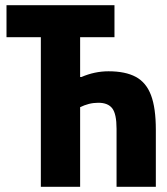

<svg xmlns="http://www.w3.org/2000/svg" viewBox="-20 -718 640 738"><path d="M137 -575H5V-698H420V-575H288V-422H293Q344 -444 397 -444Q462 -444 502 -422.5Q542 -401 560.5 -352Q579 -303 579 -219V0H428V-223Q428 -280 411.5 -301.5Q395 -323 358 -323Q339 -323 321.5 -318.5Q304 -314 288 -306V0H137Z"/></svg>

Font: iA Writer Quattro V
Style: Regular
Weight: 400
Designer: Mike Abbink, Paul van der Laan, Pieter van Rosmalen, Oliver Reichenstein
Foundry: Information Architects Inc.
Version: Version 2.000